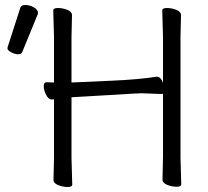

<svg xmlns="http://www.w3.org/2000/svg" viewBox="-20 -737 830 768"><path d="M630 -18 632 -107V-362L625 -361L546 -364L523 -363L504 -362Q486 -361 457 -359Q428 -357 395.5 -355.5Q363 -354 318.5 -351Q274 -348 266 -348V-105L269 1Q269 11 250.5 11Q232 11 213 3.5Q194 -4 194 -17L196 -106V-340Q193 -339 188 -339H187Q174 -339 164.5 -357.5Q155 -376 155 -392Q155 -408 166 -408H167L196 -407V-589L193 -695Q193 -705 212 -705Q231 -705 249.5 -697.5Q268 -690 268 -677L266 -588V-407Q267 -407 288.5 -408Q310 -409 423.5 -414Q537 -419 605 -430H608Q623 -430 632 -406V-589L629 -695Q629 -705 648 -705Q667 -705 685.5 -697.5Q704 -690 704 -677L702 -588V-106L705 0Q705 10 686.5 10Q668 10 649 2.5Q630 -5 630 -18ZM61 -705Q64 -717 81.5 -717Q99 -717 115.5 -707.5Q132 -698 132 -685Q132 -682 131 -680L69 -529Q66 -520 52.5 -520Q39 -520 24.5 -528Q10 -536 10 -542.5Q10 -549 11 -550Z"/></svg>

Font: ToneOZ-Pinyin-WenKai-Regular
Style: Regular
Weight: 400
Designer: Fontworks Inc.
Foundry: ToneOZ
Version: Version 0.240331